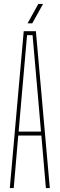

<svg xmlns="http://www.w3.org/2000/svg" viewBox="-20 -959 304 979"><path d="M30 0 101 -800H163L234 0H214L191 -268H73L50 0ZM75 -288H189L174 -462L146 -780H118L90 -461ZM120.5 -840 175.5 -939H199.5L144.5 -840Z"/></svg>

Font: Big Shoulders Display Thin Thin
Style: Regular
Weight: 250
Version: Version 2.002